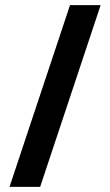

<svg xmlns="http://www.w3.org/2000/svg" viewBox="-20 -726 428 746"><path d="M17 0H136L371 -706H252Z"/></svg>

Font: Lineal
Style: Bold
Weight: 700
Designer: Created by Frank Adebiaye with contributions from Anton Moglia & Ariel Martín Pérez
Created by Frank ADEBIAYE with FontF
Foundry: Velvetyne Type Foundry
Version: Version 2.000;Glyphs 3.2 (3227)